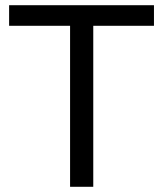

<svg xmlns="http://www.w3.org/2000/svg" viewBox="-20 -717 627 737"><path d="M249 -618H15V-697H571V-618H338V0H249Z"/></svg>

Font: HK Grotesk
Style: Regular
Weight: 400
Designer: Alfredo Marco Pradil
Foundry: Hanken Design Co.
Version: Version 3.001